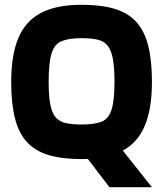

<svg xmlns="http://www.w3.org/2000/svg" viewBox="-20 -657 684 805"><path d="M283 -76H455L617 128H439ZM322 10Q240 10 183.5 -7Q127 -24 92.5 -62Q58 -100 42.5 -162Q27 -224 27 -314Q27 -428 57.5 -499Q88 -570 153 -603.5Q218 -637 322 -637Q404 -637 460.5 -620Q517 -603 551.5 -565Q586 -527 601.5 -465Q617 -403 617 -314Q617 -200 586.5 -128.5Q556 -57 491 -23.5Q426 10 322 10ZM322 -135Q375 -135 405 -146.5Q435 -158 447.5 -196.5Q460 -235 460 -314Q460 -375 453 -411.5Q446 -448 430.5 -466.5Q415 -485 388 -491Q361 -497 322 -497Q270 -497 239.5 -485Q209 -473 196.5 -434Q184 -395 184 -314Q184 -254 191 -218.5Q198 -183 213.5 -165Q229 -147 256 -141Q283 -135 322 -135Z"/></svg>

Font: Blinker
Style: Regular
Weight: 400
Designer: Juergen Huber
Foundry: supertype
Version: 1.017